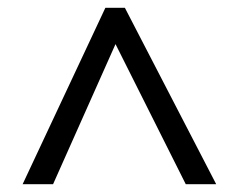

<svg xmlns="http://www.w3.org/2000/svg" viewBox="-20 -832 612 492"><path d="M38 -360 250 -812H300L534 -360H456L276 -719L116 -360Z"/></svg>

Font: Noto Sans Telugu UI
Style: Regular
Weight: 400
Designer: Jelle Bosma - Monotype Design Team
Foundry: Monotype Imaging Inc.
Version: Version 2.006